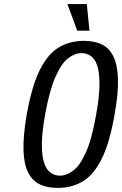

<svg xmlns="http://www.w3.org/2000/svg" viewBox="-20 -910 598 940"><path d="M263 10Q212 10 175.5 -7Q139 -24 118 -65Q97 -106 95 -175.5Q93 -245 111 -350Q136 -490 175.5 -568.5Q215 -647 269 -678.5Q323 -710 390 -710Q441 -710 477.5 -693Q514 -676 534.5 -635Q555 -594 557.5 -524.5Q560 -455 541 -350Q517 -210 477.5 -131.5Q438 -53 384.5 -21.5Q331 10 263 10ZM273 -50Q306 -50 339 -75Q372 -100 401 -165Q430 -230 451 -350Q467 -440 467 -498.5Q467 -557 455.5 -590Q444 -623 423.5 -636.5Q403 -650 379 -650Q347 -650 314 -625Q281 -600 252 -535Q223 -470 201 -350Q185 -260 185 -201.5Q185 -143 197 -110Q209 -77 229 -63.5Q249 -50 273 -50ZM358 -760 310 -890H405L418 -760Z"/></svg>

Font: Cuprum
Style: Italic
Weight: 400
Italic angle: -10°
Designer: Jovanny Lemonad
Foundry: Jovanny Lemonad
Version: Version 3.000